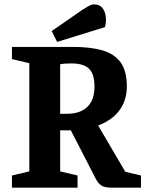

<svg xmlns="http://www.w3.org/2000/svg" viewBox="-20 -864 669 884"><path d="M35 0V-56L115 -75V-573L35 -592V-648H317Q397 -648 452 -632Q507 -616 535.5 -576.5Q564 -537 564 -465Q564 -433 555 -405.5Q546 -378 529.5 -355.5Q513 -333 488 -315.5Q463 -298 432 -286L557 -73L629 -56V0H493Q464 0 449 -8.5Q434 -17 422 -39L306 -264H257V-75L337 -56V0ZM257 -340H287Q328 -340 356.5 -354Q385 -368 400 -395.5Q415 -423 415 -465Q415 -492 409.5 -512.5Q404 -533 391.5 -546Q379 -559 358.5 -565.5Q338 -572 308 -572Q293 -572 279 -571Q265 -570 257 -568ZM243 -671 218 -721 361 -820Q374 -828 388 -836Q402 -844 413 -844Q438 -844 451 -828Q464 -812 467 -787.5Q470 -763 463 -739Z"/></svg>

Font: Faustina
Style: Bold
Weight: 700
Designer: Alfonso Garcia
Foundry: http://www.omnibus-type.com
Version: Version 1.200